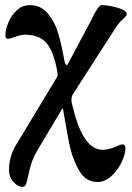

<svg xmlns="http://www.w3.org/2000/svg" viewBox="-20 -441 513 747"><path d="M15 218Q15 196 21.5 171.5Q28 147 40 127L203 -143Q205 -152 204 -156Q191 -236 163 -271Q135 -306 77 -306Q60 -306 31 -295Q16 -290 11 -290Q6 -290 3.5 -293Q1 -296 1 -304Q1 -326 12.5 -353.5Q24 -381 45.5 -401Q67 -421 96 -421Q140 -421 167 -387.5Q194 -354 206.5 -311.5Q219 -269 230 -208Q231 -198 234.5 -192.5Q238 -187 242 -188L333 -359Q336 -365 345 -383Q354 -401 362 -411Q370 -421 376 -421Q401 -421 437 -411Q473 -401 473 -386Q473 -381 467.5 -375.5Q462 -370 461 -369Q442 -353 428 -330L264 -75Q258 -66 258 -53Q258 -45 259 -41Q261 -34 272 9Q311 142 380 142Q402 142 432 129Q448 121 457 121Q468 121 468 135Q468 159 453 190.5Q438 222 413 244.5Q388 267 360 267Q324 267 302 242Q280 217 262 165Q252 135 244.5 92Q237 49 235 40Q228 -2 225 -18H222L126 143Q109 172 101.5 196.5Q94 221 88 250Q84 270 80 278Q76 286 68 286Q50 286 32.5 267Q15 248 15 218Z"/></svg>

Font: EB Garamond
Style: Bold
Weight: 700
Designer: Georg Duffner and Octavio Pardo
Foundry: Georg Duffner
Version: Version 1.000; ttfautohint (v1.6)